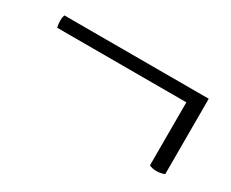

<svg xmlns="http://www.w3.org/2000/svg" viewBox="-55 -526 710 591"><g transform="rotate(30 299.5 -230.5)"><path d="M499 -99.1V-323.2H40Q33.7 -348.6 40 -367.2H553.2V-99.1Q522.9 -88.4 499 -99.1Z"/></g></svg>

Font: Linux Libertine Display O
Style: Regular
Weight: 400
Designer: Philipp H. Poll
Foundry: Philipp H. Poll
Version: Version 5.0.9